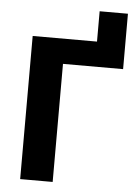

<svg xmlns="http://www.w3.org/2000/svg" viewBox="-58 -909 676 954"><g transform="rotate(5 279.5 -432.5)"><path d="M399.9 -865.2V-713.9H79.1V0H241.2V-588.9H541V-865.2Z"/></g></svg>

Font: Avrile Sans
Style: Bold
Weight: 700
Designer: Monotype Design Team, Google (font), Stefan Peev (BGR Cyrillic), Cristiano Sobral (main changes)
Foundry: The Avrile Sans Project Authors
Version: Version 3.110